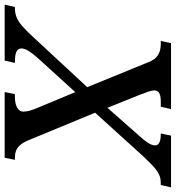

<svg xmlns="http://www.w3.org/2000/svg" viewBox="-33 -769 754 824"><g transform="rotate(90 344.0 -357.0)"><path d="M-48 0 -38 -44H-33Q-13 -44 4.5 -50.5Q22 -57 41 -73Q60 -89 85 -116L340 -391L323 -313L198 -619Q190 -639 179 -649.5Q168 -660 153.5 -665Q139 -670 120 -670H108L117 -714H400L390 -670H367Q342 -670 331 -663Q320 -656 320 -642Q320 -632 325 -617.5Q330 -603 338 -582L412 -398L361 -403L518 -581Q533 -597 544.5 -614.5Q556 -632 556 -645Q556 -658 543.5 -664Q531 -670 508 -670H505L514 -714H736L726 -670H717Q702 -670 689.5 -666Q677 -662 664.5 -653Q652 -644 637.5 -630Q623 -616 604 -596L382 -351L398 -431L536 -97Q545 -77 556 -65Q567 -53 580 -48.5Q593 -44 605 -44H618L609 0H327L336 -44H348Q378 -44 394.5 -54Q411 -64 411 -79Q411 -93 407 -107.5Q403 -122 392 -148L310 -345L361 -340L180 -141Q163 -122 151.5 -104Q140 -86 140 -72Q140 -58 153 -51Q166 -44 199 -44H202L192 0Z"/></g></svg>

Font: ET Text
Style: Italic
Weight: 470
Italic angle: -12°
Designer: Monotype Design Team
Foundry: Monotype Imaging Inc.
Version: Version 2.009